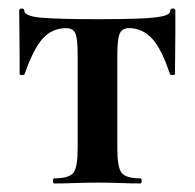

<svg xmlns="http://www.w3.org/2000/svg" viewBox="-20 -430 456 450"><path d="M107 0Q104 0 104 -6Q104 -12 107 -12Q142 -12 152 -25Q162 -38 162 -81V-303Q162 -338 157 -351Q152 -364 135 -364Q102 -364 80 -339.5Q58 -315 38 -257Q37 -254 31.5 -254Q26 -254 26 -257Q26 -271 26 -299Q26 -327 25.5 -357Q25 -387 25 -405Q25 -410 31 -410Q37 -410 37 -405Q37 -392 77.5 -388.5Q118 -385 212 -385Q269 -385 306 -386.5Q343 -388 361 -392Q379 -396 379 -405Q379 -410 385 -410Q391 -410 391 -405Q391 -387 391 -357Q391 -327 390.5 -299Q390 -271 390 -257Q390 -254 384.5 -254Q379 -254 378 -257Q359 -315 336.5 -339.5Q314 -364 282 -364Q266 -364 260.5 -351Q255 -338 255 -303V-81Q255 -38 265 -25Q275 -12 309 -12Q312 -12 312 -6Q312 0 309 0Q288 0 262.5 -1Q237 -2 210 -2Q182 -2 155.5 -1Q129 0 107 0Z"/></svg>

Font: Cormorant Light
Style: Regular
Weight: 300
Designer: Christian Thalmann (Catharsis Fonts)
Foundry: Catharsis Fonts
Version: Version 4.000